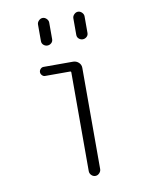

<svg xmlns="http://www.w3.org/2000/svg" viewBox="-83 -796 666 857"><g transform="rotate(-10 250.0 -367.5)"><path d="M135.7 -478.5Q127.9 -478.5 122.1 -484.9Q116.2 -491.2 116.2 -499Q116.2 -506.8 122.1 -513.2Q127.9 -519.5 135.7 -519.5H269.5Q284.2 -519.5 294.9 -509.8Q305.7 -500 305.7 -485.4V-26.4Q305.7 -16.6 297.9 -8.3Q290 0 279.8 0Q269.5 0 261.7 -7.8Q253.9 -15.6 253.9 -26.4V-473.6Q253.9 -478.5 249 -478.5ZM304.7 -634.8V-710Q304.7 -719.7 312.5 -727.5Q320.3 -735.4 330.1 -735.4Q339.8 -735.4 347.7 -727.5Q355.5 -719.7 355.5 -710V-634.8Q355.5 -624 347.7 -617.2Q339.8 -610.4 330.1 -610.4Q320.3 -610.4 312.5 -617.2Q304.7 -624 304.7 -634.8ZM144.5 -710Q144.5 -719.7 152.3 -727.5Q160.2 -735.4 169.9 -735.4Q179.7 -735.4 187.5 -727.5Q195.3 -719.7 195.3 -710V-634.8Q195.3 -624 187.5 -617.2Q179.7 -610.4 169.9 -610.4Q160.2 -610.4 152.3 -617.2Q144.5 -624 144.5 -634.8Z"/></g></svg>

Font: Rounded-L Mgen+ 1mn light
Style: Regular
Weight: 200
Designer: [Source Han Sans]
Ryoko NISHIZUKA  (kana & ideographs); Paul D. Hunt (Latin, Greek & Cyrillic); Wenlong ZHANG  (bopomofo
Version: Version 1.059.20150602